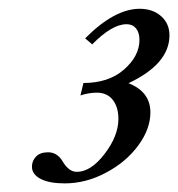

<svg xmlns="http://www.w3.org/2000/svg" viewBox="-20 -664 406 437"><path d="M127.4 -246.6Q92.3 -246.6 72.5 -256.8Q52.7 -267.1 52.7 -284.7Q52.7 -297.9 62 -307.6Q71.3 -317.4 89.4 -317.4Q109.9 -317.4 122.1 -297.4Q136.2 -272.9 154.8 -272.9Q187 -272.9 218.3 -314Q249.5 -355 249.5 -393.1Q249.5 -420.4 236.6 -436.8Q223.6 -453.1 200.2 -453.1Q182.6 -453.1 163.1 -446.8L169.9 -475.1Q227.5 -475.1 262.5 -505.9Q297.4 -536.6 297.4 -573.2Q297.4 -589.8 289.6 -599.4Q281.7 -608.9 268.1 -608.9Q234.9 -608.9 189.9 -563L173.8 -576.7Q240.7 -644 297.9 -644Q327.6 -644 346.7 -627.2Q365.7 -610.4 365.7 -583.5Q365.7 -518.6 272.5 -474.6Q322.3 -455.1 322.3 -408.2Q322.3 -370.1 294.4 -332.5Q266.6 -294.9 220.9 -270.8Q175.3 -246.6 127.4 -246.6Z"/></svg>

Font: Elstob 14pt
Style: Italic
Weight: 400
Italic angle: -20°
Designer: Peter S. Baker
Version: Version 1.015